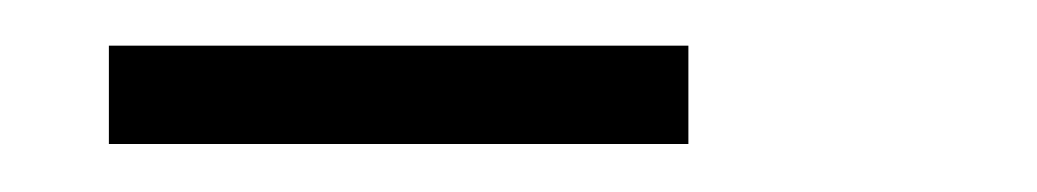

<svg xmlns="http://www.w3.org/2000/svg" viewBox="-20 -708 443 82"><path d="M26.5 -688.5H274V-646.5H26.5Z"/></svg>

Font: Big Shoulders Text Thin
Style: Regular
Weight: 400
Version: Version 2.002